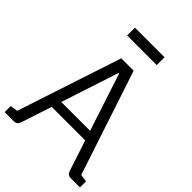

<svg xmlns="http://www.w3.org/2000/svg" viewBox="-260 -1042 1163 1163"><g transform="rotate(45 321.5 -460.0)"><path d="M-1 0V-52L47 -59L268 -730H374L596 -59L644 -52V0H566Q539 0 530 -26L465 -224H178L113 -26Q104 0 77 0ZM198 -286H445L324 -655H319ZM195 -853V-920H449V-853Z"/></g></svg>

Font: Fauna One
Style: Regular
Weight: 400
Designer: Eduardo Rodriguez Tunni
Foundry: Eduardo Rodriguez Tunni
Version: Version 2.001; ttfautohint (v1.8.4.7-5d5b);gftools[0.9.23]